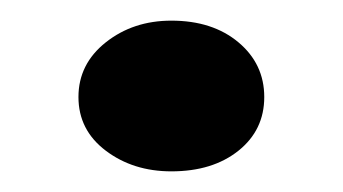

<svg xmlns="http://www.w3.org/2000/svg" viewBox="-20 -423 332 186"><path d="M146 -257Q109 -257 82.5 -277Q56 -297 56 -329Q56 -361 82.5 -382Q109 -403 146 -403Q186 -403 211 -382Q236 -361 236 -329Q236 -297 211 -277Q186 -257 146 -257Z"/></svg>

Font: BioRhyme SemiBold
Style: Regular
Weight: 600
Designer: Aoife Mooney
Foundry: Aoife Mooney Type
Version: Version 1.600;gftools[0.9.33]